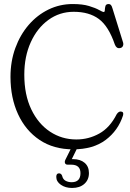

<svg xmlns="http://www.w3.org/2000/svg" viewBox="-20 -729 645 952"><path d="M590 -156.5Q566 -82 504 -35.2Q442 11.5 342.5 11.5Q246 11.5 176.5 -35Q107 -81.5 69.5 -162.8Q32 -244 32 -348Q32 -425 56 -490.8Q80 -556.5 122.2 -605.5Q164.5 -654.5 220.5 -681.8Q276.5 -709 340.5 -709Q389.5 -709 421.5 -699.2Q453.5 -689.5 471.2 -679.5Q489 -669.5 494.5 -669.5Q499.5 -669.5 499.8 -679.2Q500 -689 502.8 -699Q505.5 -709 519 -709Q525 -709 529.5 -704.8Q534 -700.5 537.5 -688L590.5 -517.5Q593 -508 589 -500Q585 -492 574.5 -490.5Q557.5 -487.5 549.5 -508Q518.5 -599 470.2 -634.8Q422 -670.5 345.5 -670.5Q275.5 -670.5 220 -630.2Q164.5 -590 132.5 -519.5Q100.5 -449 100.5 -358.5Q100.5 -259 135 -187Q169.5 -115 228 -76.2Q286.5 -37.5 358.5 -37.5Q419.5 -37.5 472.2 -66.8Q525 -96 558.5 -162.5Q568.5 -177.5 580 -176Q595 -174.5 590 -156.5ZM339.5 -8H369.5L336 60Q339 60 342 60Q378 60 399.5 78.2Q421 96.5 421 129Q421 162.5 398.2 182.8Q375.5 203 337.5 203Q304.5 203 281.8 187.2Q259 171.5 259 148Q259 130.5 272.5 130.5Q283.5 130.5 288 142.5Q292 160.5 305.5 167.5Q319 174.5 335 174.5Q379 174.5 379 129.5Q379 87.5 333 87.5H316Q305.5 87.5 302.5 80.2Q299.5 73 304 63.5Z"/></svg>

Font: Fraunces 144pt SuperSoft Light
Style: Regular
Weight: 300
Version: Version 1.000;[0bf87f6ff]